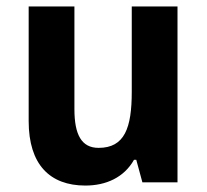

<svg xmlns="http://www.w3.org/2000/svg" viewBox="-20 -659 642 596"><path d="M531 -639H389V-374C389 -262 367 -200 286 -200C233 -200 211 -241 211 -320V-639H69V-283C69 -148 135 -83 245 -83C309 -83 365 -108 396 -163H403L422 -93H531Z"/></svg>

Font: Noto Sans Kannada UI SemiCondensed
Style: Bold
Weight: 700
Width: 4
Designer: Jelle Bosma - Monotype Design Team
Foundry: Monotype Imaging Inc.
Version: Version 2.005